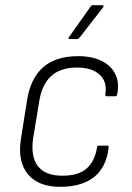

<svg xmlns="http://www.w3.org/2000/svg" viewBox="-20 -711 510 742"><path d="M217 11Q129 12 88 -37.5Q47 -87 61 -175L84 -320Q97 -407 146 -450.5Q195 -494 282 -494Q335 -494 372 -476Q409 -458 425.5 -425Q442 -392 433 -347Q432 -339 426 -339H393Q386 -339 387 -347Q395 -395 365 -422.5Q335 -450 278 -450Q213 -450 177 -416.5Q141 -383 131 -316L108 -176Q98 -106 126.5 -69Q155 -32 221 -32Q283 -32 314.5 -59.5Q346 -87 355 -141Q355 -148 361 -148H395Q401 -148 400 -141Q391 -65 344.5 -27.5Q298 10 217 11ZM249 -560Q246 -560 245 -562.5Q244 -565 246 -567L329 -684Q332 -691 339 -691H375Q379 -691 380 -688Q381 -685 378 -682L287 -565Q283 -560 277 -560Z"/></svg>

Font: Sofia Sans Semi Condensed Light
Style: Italic
Weight: 300
Italic angle: -9°
Version: Version 4.100